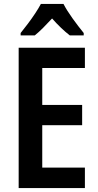

<svg xmlns="http://www.w3.org/2000/svg" viewBox="-20 -957 500 977"><path d="M412 0H75V-714H412V-611H195V-423H398V-320H195V-104H412ZM303 -937Q320 -904 349.5 -863Q379 -822 406 -789V-777H335Q291 -811 245 -863Q221 -837 198.5 -814.5Q176 -792 157 -777H85V-789Q102 -810 122 -836.5Q142 -863 159.5 -889.5Q177 -916 188 -937Z"/></svg>

Font: Noto Sans Ethiopic Condensed SemiBold
Style: Regular
Weight: 600
Width: 3
Designer: Monotype Design Team
Foundry: Monotype Imaging Inc.
Version: Version 2.102; ttfautohint (v1.8.4.7-5d5b)